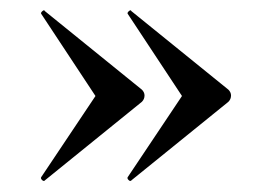

<svg xmlns="http://www.w3.org/2000/svg" viewBox="-20 -382 508 364"><path d="M418 -201Q418 -194 413 -189L229 -40Q229 -39 227 -39Q225 -39 223 -41.5Q221 -44 222 -46L325 -200L222 -356Q221 -358 224.5 -361Q228 -364 229 -361L413 -212Q418 -207 418 -201ZM254 -201Q254 -194 249 -189L65 -40Q65 -39 63 -39Q61 -39 59 -41.5Q57 -44 58 -46L161 -200L58 -356Q57 -358 60.5 -361Q64 -364 65 -361L249 -212Q254 -207 254 -201Z"/></svg>

Font: Cormorant Garamond SemiBold
Style: Regular
Weight: 600
Designer: Christian Thalmann (Catharsis Fonts)
Foundry: Catharsis Fonts
Version: Version 4.000